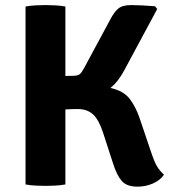

<svg xmlns="http://www.w3.org/2000/svg" viewBox="-20 -708 657 737"><path d="M609.5 -37.5Q594.5 -15.5 566.5 -3.5Q538.5 8.5 508 8.5Q466.5 8.5 447.5 -13.2Q428.5 -35 414.5 -79L375 -200.5Q359 -249 336.8 -269.2Q314.5 -289.5 278 -289.5Q260 -289.5 231 -288V0Q212 3.5 191 4.5Q170 5.5 154.5 5.5Q140 5.5 118 4.5Q96 3.5 78 0V-683Q96 -686.5 118 -687.5Q140 -688.5 154.5 -688.5Q170 -688.5 191 -687.5Q212 -686.5 231 -683V-416.5Q247 -416.5 260.5 -417Q279 -417 286.8 -423.8Q294.5 -430.5 304.5 -450L404 -634.5Q418.5 -662 434.2 -675.2Q450 -688.5 484 -688.5Q502.5 -688.5 527.5 -687.2Q552.5 -686 575 -684L583.5 -673.5L458 -440Q447 -419 433.8 -401.5Q420.5 -384 404 -370.5Q455 -359 478.2 -328Q501.5 -297 515.5 -255.5L558.5 -128.5Q572.5 -86.5 582.5 -69.8Q592.5 -53 609.5 -37.5Z"/></svg>

Font: Signika Negative SC
Style: Bold
Weight: 700
Designer: Anna Giedryś
Foundry: Anna Giedryś
Version: Version 2.000; ttfautohint (v1.8.3) -l 8 -r 50 -G 200 -x 9 -